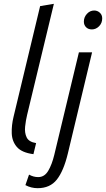

<svg xmlns="http://www.w3.org/2000/svg" viewBox="-20 -796 555 1005"><path d="M155 11Q94 3 68.5 -26.5Q43 -56 41.5 -98Q40 -140 51 -185L190 -764L262 -776L122 -195Q115 -166 111.5 -133.5Q108 -101 119.5 -77Q131 -53 169 -47ZM177 189Q143 189 113 173L132 118Q155 131 180 131Q213 131 232.5 98Q252 65 264 15L393 -522H462L335 8Q313 99 277.5 144Q242 189 177 189ZM461 -642Q442 -642 430.5 -653.5Q419 -665 419 -683Q419 -706 435 -723.5Q451 -741 473 -741Q490 -741 502.5 -729.5Q515 -718 515 -700Q515 -675 498.5 -658.5Q482 -642 461 -642Z"/></svg>

Font: Ubuntu Sans Condensed
Style: Italic
Weight: 400
Width: 3
Italic angle: -13.5°
Designer: Dalton Maag Ltd
Foundry: Dalton Maag Ltd
Version: Version 1.006; ttfautohint (v1.8.4.7-5d5b)